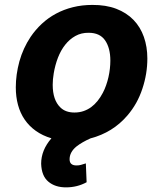

<svg xmlns="http://www.w3.org/2000/svg" viewBox="-20 -573 654 796"><path d="M253.6 203.8Q208.5 203.8 180.4 180Q152.3 156.6 150.6 105.8Q150.6 49.4 193.2 0.4Q156.2 -10.7 128.6 -30.4Q100.9 -50.1 82.4 -77.1Q63.9 -104 54.7 -137.8Q45.5 -171.5 45.5 -210.9Q45.5 -263.5 60.4 -318.5Q76 -373.9 106.9 -420.1Q127.1 -449.9 153.4 -474.4Q179.7 -498.9 212 -516.3Q244.3 -533.7 282.1 -543.1Q320 -552.6 362.9 -552.6Q419.4 -552.9 462 -536.6Q504.6 -520.2 533.4 -490.6Q562.1 -460.9 576.5 -419.9Q590.9 -378.9 590.9 -330.3Q590.9 -267 570.3 -205.3Q560 -174 544.6 -146.3Q529.1 -118.6 507.8 -93.8Q447.4 -23.4 355.1 0.7Q320 16.3 297.2 34.1Q268.5 57.5 268.5 87.4Q268.5 112.9 297.2 112.9Q308.2 112.9 316.1 110.4Q332 106.2 334.5 104.8L335.9 104.4L339.1 182.5Q300.1 203.8 253.6 203.8ZM288.7 -106.5Q308.9 -106.5 326.2 -112.4Q343.4 -118.3 358 -128.9Q372.5 -139.6 384.6 -154.7Q396.7 -169.7 406.2 -187.9Q414.1 -202.8 419.9 -219.5Q425.8 -236.2 429.7 -253.4Q433.6 -270.6 435.5 -288Q437.5 -305.4 437.5 -321.7Q437.5 -374.3 415.5 -405.9Q393.8 -437.1 347.7 -437.1Q317.1 -437.5 292.8 -424Q268.5 -410.5 250.4 -387.6Q232.2 -364.7 220.3 -334Q208.5 -303.3 202.8 -269.2Q198.5 -244 198.5 -221.6Q198.5 -158.4 230.1 -127.8Q251.4 -106.5 288.7 -106.5Z"/></svg>

Font: Linik Sans
Style: Bold Italic
Weight: 700
Italic angle: 9°
Designer: Fonts by Rasmus Andersson / Changes by Cristiano Sobral with parts from Marc Monis
Foundry: rsms
Version: Version 3.020; ttfautohint (v1.6)